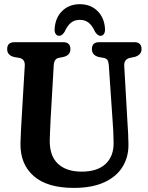

<svg xmlns="http://www.w3.org/2000/svg" viewBox="-20 -906 724 938"><path d="M531 -302.5 511.5 -588.5Q510 -606 504.5 -613.2Q499 -620.5 487.5 -623L462 -627.5Q429 -636.5 429 -666Q429 -700 464.5 -700H636Q671.5 -700 671.5 -666Q671.5 -638 638.5 -628L614 -623Q584.5 -615.5 587 -583L603 -303Q605 -278 606 -253.8Q607 -229.5 607.5 -203.5Q609 -141 579.5 -92.2Q550 -43.5 490.2 -15.8Q430.5 12 340.5 12Q211 12 144.8 -45.8Q78.5 -103.5 80 -205.5Q80.5 -227 82.2 -262.5Q84 -298 86 -331.5L101 -585Q103 -616.5 75.5 -623L49 -627.5Q15 -636 15 -666Q15 -700 51.5 -700H288.5Q324 -700 324 -666Q324 -636.5 291 -628L266 -623Q244 -618 242.5 -587L227.5 -328.5Q225.5 -295.5 224.8 -269Q224 -242.5 223 -221.5Q222 -144 263.2 -105.8Q304.5 -67.5 379 -67.5Q456 -67.5 496.2 -105.5Q536.5 -143.5 535 -211Q534.5 -241.5 533.5 -261.8Q532.5 -282 531 -302.5ZM370 -809Q344 -809 326.5 -794.8Q309 -780.5 295.5 -750.5Q283 -731 269.5 -731Q258 -731 251.8 -740.5Q245.5 -750 247 -766Q250.5 -820 284.2 -852.8Q318 -885.5 370 -885.5Q422 -885.5 455.8 -852.8Q489.5 -820 493 -766Q494 -750 488 -740.5Q482 -731 470.5 -731Q457.5 -731 444.5 -750.5Q431 -780.5 413.5 -794.8Q396 -809 370 -809Z"/></svg>

Font: Fraunces 144pt SuperSoft SemiBold
Style: Regular
Weight: 600
Version: Version 1.000;[b76b70a41]